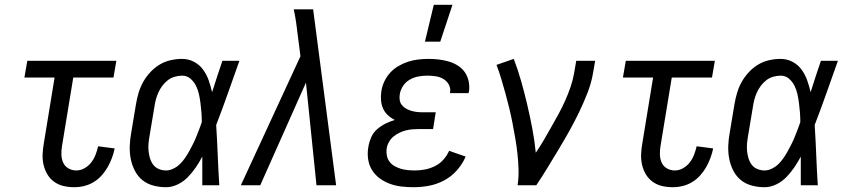

<svg xmlns="http://www.w3.org/2000/svg" viewBox="-20 -774 3540 802"><path d="M290 8Q267 8 245.5 3Q224 -2 206.5 -14.5Q189 -27 178 -45.5Q167 -64 162 -85.5Q157 -107 158 -130Q159 -153 163 -175L208 -450H82L94 -520H466L454 -450H286L239 -164Q236 -146 236.5 -128Q237 -110 244 -94.5Q251 -79 266 -70.5Q281 -62 299 -62Q317 -62 333.5 -71.5Q350 -81 361.5 -96Q373 -111 379.5 -128.5Q386 -146 390 -163L459 -154Q455 -134 447.5 -114Q440 -94 429.5 -75.5Q419 -57 404 -40.5Q389 -24 370.5 -13Q352 -2 331.5 3Q311 8 290 8Z M673 8Q646 8 620 1Q594 -6 574.5 -22Q555 -38 543 -61.5Q531 -85 526 -111Q521 -137 522 -164.5Q523 -192 528 -219L548 -339Q552 -363 559 -386.5Q566 -410 578 -431.5Q590 -453 607.5 -472Q625 -491 646.5 -504Q668 -517 692.5 -522.5Q717 -528 740 -528Q767 -528 790 -516Q813 -504 828 -483.5Q843 -463 851.5 -439Q860 -415 866 -389L867 -392Q877 -424 887.5 -456Q898 -488 909 -520H980Q956 -453 932.5 -386Q909 -319 883 -252Q887 -189 889.5 -126Q892 -63 896 0H825Q825 -30 825 -60Q825 -90 825 -120Q813 -97 798 -75Q783 -53 764.5 -34Q746 -15 722 -3.5Q698 8 673 8ZM674 -62Q689 -62 705 -70Q721 -78 732.5 -89.5Q744 -101 753.5 -115Q763 -129 771 -143.5Q779 -158 786.5 -173Q794 -188 800 -203Q806 -218 812 -233.5Q818 -249 823 -264Q823 -284 821.5 -303.5Q820 -323 817.5 -342.5Q815 -362 811 -380.5Q807 -399 798.5 -416Q790 -433 775.5 -445.5Q761 -458 741 -458Q726 -458 710 -453.5Q694 -449 681 -439Q668 -429 658 -415.5Q648 -402 641.5 -387.5Q635 -373 631 -358Q627 -343 625 -328L605 -208Q602 -192 600.5 -175.5Q599 -159 600.5 -143.5Q602 -128 606.5 -113Q611 -98 620 -86Q629 -74 643.5 -68Q658 -62 674 -62Z M986 0 1235 -539 1224 -625Q1221 -652 1217 -680Q1213 -708 1207 -735H1288L1384 0H1302L1258 -429L1067 0Z M1707 8Q1681 8 1656 5Q1631 2 1608 -6.5Q1585 -15 1565.5 -29.5Q1546 -44 1533.5 -64.5Q1521 -85 1517.5 -110.5Q1514 -136 1519 -162Q1522 -181 1530.5 -200.5Q1539 -220 1555 -234Q1571 -248 1590 -257.5Q1609 -267 1629 -273Q1613 -281 1600 -293Q1587 -305 1580 -321Q1573 -337 1571.5 -355.5Q1570 -374 1573 -393Q1576 -414 1585.5 -434Q1595 -454 1610 -470.5Q1625 -487 1645 -498.5Q1665 -510 1685.5 -516.5Q1706 -523 1727.5 -525.5Q1749 -528 1770 -528Q1792 -528 1813 -525.5Q1834 -523 1854.5 -517Q1875 -511 1892.5 -500Q1910 -489 1921.5 -472.5Q1933 -456 1937.5 -435Q1942 -414 1939 -392L1937 -385H1859L1860 -388Q1863 -406 1854.5 -421Q1846 -436 1831.5 -444.5Q1817 -453 1799.5 -455.5Q1782 -458 1764 -458Q1746 -458 1727.5 -454.5Q1709 -451 1692 -441.5Q1675 -432 1664 -415.5Q1653 -399 1650 -381Q1648 -369 1649.5 -357Q1651 -345 1658 -336Q1665 -327 1675 -321Q1685 -315 1696.5 -311.5Q1708 -308 1720 -306.5Q1732 -305 1744 -305H1800L1789 -235H1733Q1719 -235 1704.5 -234Q1690 -233 1676 -229.5Q1662 -226 1648.5 -219.5Q1635 -213 1623.5 -203.5Q1612 -194 1604.5 -180.5Q1597 -167 1595 -153Q1593 -138 1596 -123.5Q1599 -109 1607.5 -98Q1616 -87 1628.5 -80Q1641 -73 1654.5 -69Q1668 -65 1683 -63.5Q1698 -62 1713 -62Q1734 -62 1755 -66Q1776 -70 1796.5 -80Q1817 -90 1832 -107Q1847 -124 1856 -144L1925 -120Q1912 -89 1888.5 -62.5Q1865 -36 1834.5 -20Q1804 -4 1771.5 2Q1739 8 1707 8ZM1755 -600 1792 -754H1870L1819 -600Z M2142 0Q2147 -33 2146 -66Q2145 -99 2141.5 -131.5Q2138 -164 2132.5 -195.5Q2127 -227 2121 -258.5Q2115 -290 2107.5 -321Q2100 -352 2091.5 -383Q2083 -414 2074 -444Q2065 -474 2054 -503L2126 -528Q2144 -481 2157.5 -433Q2171 -385 2182.5 -336Q2194 -287 2203.5 -237Q2213 -187 2218 -136Q2236 -162 2251.5 -189Q2267 -216 2282.5 -243Q2298 -270 2313 -297.5Q2328 -325 2340.5 -353Q2353 -381 2363 -410Q2373 -439 2378 -468L2387 -520H2466L2457 -468Q2450 -427 2434 -386Q2418 -345 2399 -305.5Q2380 -266 2358.5 -227.5Q2337 -189 2314 -151Q2291 -113 2268 -75Q2245 -37 2220 0Z M2790 8Q2767 8 2745.5 3Q2724 -2 2706.5 -14.5Q2689 -27 2678 -45.5Q2667 -64 2662 -85.5Q2657 -107 2658 -130Q2659 -153 2663 -175L2708 -450H2582L2594 -520H2966L2954 -450H2786L2739 -164Q2736 -146 2736.5 -128Q2737 -110 2744 -94.5Q2751 -79 2766 -70.5Q2781 -62 2799 -62Q2817 -62 2833.5 -71.5Q2850 -81 2861.5 -96Q2873 -111 2879.5 -128.5Q2886 -146 2890 -163L2959 -154Q2955 -134 2947.5 -114Q2940 -94 2929.5 -75.5Q2919 -57 2904 -40.5Q2889 -24 2870.5 -13Q2852 -2 2831.5 3Q2811 8 2790 8Z M3173 8Q3146 8 3120 1Q3094 -6 3074.5 -22Q3055 -38 3043 -61.5Q3031 -85 3026 -111Q3021 -137 3022 -164.5Q3023 -192 3028 -219L3048 -339Q3052 -363 3059 -386.5Q3066 -410 3078 -431.5Q3090 -453 3107.5 -472Q3125 -491 3146.5 -504Q3168 -517 3192.5 -522.5Q3217 -528 3240 -528Q3267 -528 3290 -516Q3313 -504 3328 -483.5Q3343 -463 3351.5 -439Q3360 -415 3366 -389L3367 -392Q3377 -424 3387.5 -456Q3398 -488 3409 -520H3480Q3456 -453 3432.5 -386Q3409 -319 3383 -252Q3387 -189 3389.5 -126Q3392 -63 3396 0H3325Q3325 -30 3325 -60Q3325 -90 3325 -120Q3313 -97 3298 -75Q3283 -53 3264.5 -34Q3246 -15 3222 -3.5Q3198 8 3173 8ZM3174 -62Q3189 -62 3205 -70Q3221 -78 3232.5 -89.5Q3244 -101 3253.5 -115Q3263 -129 3271 -143.5Q3279 -158 3286.5 -173Q3294 -188 3300 -203Q3306 -218 3312 -233.5Q3318 -249 3323 -264Q3323 -284 3321.5 -303.5Q3320 -323 3317.5 -342.5Q3315 -362 3311 -380.5Q3307 -399 3298.5 -416Q3290 -433 3275.5 -445.5Q3261 -458 3241 -458Q3226 -458 3210 -453.5Q3194 -449 3181 -439Q3168 -429 3158 -415.5Q3148 -402 3141.5 -387.5Q3135 -373 3131 -358Q3127 -343 3125 -328L3105 -208Q3102 -192 3100.5 -175.5Q3099 -159 3100.5 -143.5Q3102 -128 3106.5 -113Q3111 -98 3120 -86Q3129 -74 3143.5 -68Q3158 -62 3174 -62Z"/></svg>

Font: Iosevka Fixed
Style: Italic
Weight: 400
Italic angle: -9°
Monospace: yes
Designer: Belleve Invis
Foundry: Belleve Invis
Version: Version 33.2.4